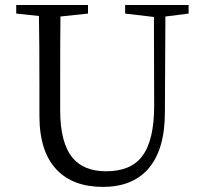

<svg xmlns="http://www.w3.org/2000/svg" viewBox="-20 -732 813 768"><path d="M391.6 15.6Q273.4 15.6 208 -51.8Q137.7 -124 137.7 -268.6V-381.8Q137.7 -573.2 135.7 -668L44.9 -677.7V-711.9H332V-677.7L221.7 -666Q220.7 -573.2 220.7 -381.8V-292Q220.7 -160.2 270.5 -100.6Q315.4 -46.9 404.3 -46.9Q503.9 -46.9 548.8 -107.4Q596.7 -169.9 596.7 -310.5L595.7 -664.1L480.5 -677.7V-711.9H734.4V-677.7L641.6 -666L639.6 -283.2Q639.6 -130.9 571.3 -54.7Q507.8 15.6 391.6 15.6Z"/></svg>

Font: Bpmf Zihi Box R
Style: R
Weight: 400
Foundry: But Ko
Version: Version 1.320